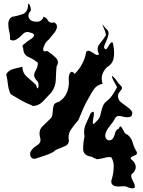

<svg xmlns="http://www.w3.org/2000/svg" viewBox="-20 -1016 790 1060"><path d="M687.5 18.6Q676.8 12.2 661.1 12.2Q656.7 12.2 651.4 12.7Q642.6 13.7 634.8 13.7Q623 13.7 613.3 11.2Q605 8.8 599.6 2.4Q594.2 -3.9 594.2 -17.1Q604.5 -46.4 607.4 -84Q607.9 -90.3 607.9 -96.7Q607.9 -126.5 594.2 -147.9Q588.4 -148.9 582.5 -148.9Q578.1 -148.9 574.2 -148.4Q564 -147 554.7 -144Q536.6 -139.2 519.5 -137.2Q517.1 -136.7 515.1 -136.7Q504.9 -141.6 484.4 -150.9Q439 -157.7 439 -193.4Q439 -230.5 446.8 -262.7Q444.3 -274.9 444.3 -286.6Q444.3 -308.6 453.1 -329.1Q466.3 -360.4 480.5 -390.6Q486.8 -397 490.7 -398.4Q492.2 -398.9 493.2 -398.9Q494.6 -398.9 496.1 -397.9Q499 -395.5 498.5 -388.2Q498.5 -380.9 496.1 -368.2Q492.2 -351.1 492.2 -341.3Q492.2 -337.4 492.7 -335Q493.2 -332 496.1 -332Q497.1 -332 498 -332.5Q502.4 -334.5 511.2 -345.2Q529.8 -359.9 534.2 -380.9Q538.6 -401.9 544.9 -421.4Q548.3 -432.1 553.7 -441.4Q559.6 -450.7 569.3 -457.5Q588.4 -473.1 602.1 -493.2Q615.7 -513.7 626.5 -535.2Q618.7 -550.8 609.4 -565.9Q599.6 -581.1 597.7 -598.1Q612.3 -587.9 624 -570.3Q635.7 -553.2 649.9 -539.6Q653.3 -535.2 653.3 -530.3Q653.3 -522.5 644.5 -513.7Q631.3 -500 631.3 -486.3Q631.3 -465.3 647.5 -451.7Q663.1 -439.5 679.7 -427.7Q689 -421.4 696.8 -414.1Q704.6 -407.2 710 -397.9Q710 -395.5 710 -393.1Q710 -382.3 706.5 -377Q702.1 -371.1 694.3 -369.6Q689 -368.7 683.1 -368.7Q668.5 -368.7 649.4 -374Q643.1 -376 637.2 -376Q619.6 -376 612.3 -356.9Q603 -340.3 584 -317.4Q564.9 -293.9 561.5 -273.4Q561 -270.5 561 -267.6Q561 -261.7 563 -256.3Q565.9 -248 575.7 -241.7Q579.6 -241.2 582.5 -241.2Q589.8 -241.2 594.2 -243.7Q601.1 -247.6 605 -253.9Q612.3 -266.6 616.2 -283.2Q619.6 -300.3 637.2 -306.6Q639.2 -314 641.1 -316.4Q642.6 -318.4 644 -318.4Q644.5 -318.4 645.5 -317.9Q652.3 -314.9 661.6 -294.9Q670.9 -274.4 683.6 -272.9Q706.1 -254.4 712.9 -228Q719.7 -201.7 733.9 -179.7Q735.8 -175.3 736.3 -171.4Q736.3 -162.1 724.1 -158.2Q707.5 -152.3 702.1 -145.5Q700.7 -144 700.7 -142.6Q700.7 -141.6 701.2 -140.6Q701.7 -138.2 706.5 -134.8Q729.5 -116.2 729.5 -93.3Q729 -70.8 705.6 -53.2Q704.6 -49.8 704.6 -45.4Q704.6 -33.2 714.4 -16.1Q724.6 1.5 724.6 12.2Q724.6 15.6 723.6 18.1Q722.2 22.9 714.8 23.9Q713.4 23.9 711.9 23.9Q704.6 23.9 692.4 20.5Q690.4 20 687.5 18.6ZM152.8 -146Q146 -156.7 146 -166Q146 -166.5 146 -167Q146.5 -176.3 151.9 -183.6Q163.6 -201.2 187 -215.3Q203.6 -226.1 203.6 -243.2Q203.6 -250 201.2 -257.3Q198.2 -269 198.2 -279.3Q198.2 -303.2 214.4 -318.4Q237.3 -340.8 261.7 -364.3Q267.6 -372.1 269 -380.9Q270.5 -390.1 271 -399.4Q272 -417 275.9 -432.6Q279.3 -447.8 304.2 -453.6Q335.9 -472.2 349.6 -505.9Q360.4 -532.7 360.4 -561Q360.4 -567.9 359.9 -575.2Q359.4 -579.1 359.4 -583Q359.4 -599.6 366.2 -612.3Q370.1 -619.6 376 -619.6Q382.8 -619.6 392.6 -608.4Q417 -632.3 433.6 -663.6Q450.2 -694.3 455.6 -728.5Q458 -733.4 461.4 -734.9Q463.9 -735.8 467.3 -735.8Q468.3 -735.8 469.2 -735.8Q482.4 -732.9 499.5 -720.2Q509.3 -712.4 517.1 -712.4Q522.5 -712.4 526.9 -716.8Q519 -731.9 519 -745.1Q519 -760.7 529.8 -773.4Q549.8 -797.4 564.5 -820.8Q564.5 -821.3 564.5 -821.8Q564.5 -837.9 550.3 -866.7Q544.9 -877.9 544.9 -879.9Q544.9 -879.9 544.9 -880.4Q546.9 -880.4 561 -862.3Q579.6 -847.7 579.6 -832Q579.6 -830.1 579.1 -828.6Q576.7 -811 568.4 -793Q564 -783.7 559.6 -773.4Q555.2 -763.7 554.2 -753.4Q558.6 -744.1 563.5 -744.1Q569.3 -744.1 576.2 -756.8Q588.9 -780.3 597.2 -782.7Q597.2 -782.7 598.6 -782.7Q600.6 -782.7 602.1 -780.3Q604.5 -776.9 605.5 -766.1Q609.9 -746.6 609.9 -726.1Q609.9 -712.4 607.9 -698.2Q603 -663.1 569.8 -644.5Q550.8 -625 543.9 -601.6Q541.5 -591.8 541.5 -581.5Q541.5 -567.4 546.4 -553.2Q516.1 -548.3 498.5 -523.4Q481.4 -498.5 467.8 -471.7Q450.7 -443.4 438 -413.1Q425.3 -382.8 412.6 -352.5Q391.6 -329.6 372.6 -301.8Q358.4 -281.2 358.4 -257.8Q358.4 -249.5 360.4 -240.2Q359.4 -219.7 343.8 -211.9Q328.1 -204.1 309.6 -197.3Q300.3 -193.8 291 -189.5Q281.7 -185.1 274.9 -177.2Q250.5 -164.1 224.1 -155.8Q197.8 -147.5 172.4 -139.2Q167.5 -139.2 162.1 -140.6Q156.7 -142.1 152.8 -146ZM154.3 -435.1Q123.5 -446.8 95.2 -462.9Q66.9 -479 39.1 -496.1Q27.3 -519.5 23.9 -549.3Q21 -578.6 14.2 -605.5Q26.4 -628.4 55.7 -635.7Q85 -643.6 103.5 -647.5Q104.5 -611.8 130.4 -590.3Q156.7 -568.8 178.2 -547.4Q184.6 -528.3 188 -528.3Q190.9 -528.3 192.4 -538.6Q192.9 -543 192.9 -546.9Q192.9 -564.5 180.7 -573.2Q168.5 -587.9 168.5 -602.1Q168.5 -612.3 174.8 -622.6Q189 -646 189 -667.5Q189 -667.5 189 -668.9Q166.5 -689 137.7 -701.2Q108.9 -712.9 107.9 -751Q104 -756.3 104 -760.7Q104 -766.1 109.9 -770.5Q121.1 -777.3 128.4 -785.6Q138.2 -792 153.3 -802.2Q168 -812.5 168 -822.3Q168 -822.3 168 -822.8Q167.5 -826.7 163.1 -830.1Q158.2 -833.5 147.9 -835.9Q139.2 -839.4 131.3 -839.4Q116.7 -839.4 105.5 -827.1Q88.4 -808.6 69.8 -797.9Q62 -793 53.2 -792.5Q52.7 -792.5 52.2 -792.5Q44.4 -792.5 34.7 -798.3Q35.6 -804.7 35.6 -811Q35.6 -825.2 31.2 -841.8Q25.9 -862.3 25.9 -880.9Q25.9 -880.9 25.9 -886.2Q26.4 -897.5 30.8 -906.7Q35.2 -916 45.4 -922.9Q72.3 -926.8 102.1 -937Q131.3 -946.8 134.3 -981Q134.8 -996.1 138.2 -996.1Q141.1 -996.1 146 -983.4Q150.4 -972.2 150.4 -963.9Q150.4 -953.6 143.1 -948.2Q137.2 -939 136.7 -930.7Q136.7 -922.4 140.1 -915.5Q150.4 -896.5 181.2 -896Q181.6 -896 182.1 -896Q211.9 -896 220.2 -923.8Q235.8 -919.4 245.1 -902.8Q252 -890.6 266.6 -890.6Q272 -890.6 278.8 -892.6Q288.6 -887.2 292 -880.4Q294.4 -875 294.4 -869.1Q294.4 -869.1 294.4 -865.7Q292 -847.7 274.4 -828.1Q256.8 -808.1 247.6 -795.9Q235.8 -789.1 225.1 -766.6Q218.3 -752.9 218.3 -744.1Q218.3 -739.3 220.7 -735.8Q222.7 -732.9 227.5 -732.4Q228 -732.4 228.5 -732.4Q232.9 -732.4 239.7 -735.4Q261.7 -721.7 285.6 -699.7Q299.8 -687 299.8 -671.4Q299.8 -660.2 292 -647.5Q289.1 -611.8 288.1 -574.7Q286.6 -537.6 264.2 -506.3Q242.7 -484.4 218.3 -457.5Q217.8 -457 216.8 -456.1Q192.9 -431.2 160.6 -430.7Q158.7 -432.1 154.3 -435.1Z"/></svg>

Font: Brazier Flame
Style: Regular
Weight: 400
Designer: Walter E Stewart
Version: 0.1